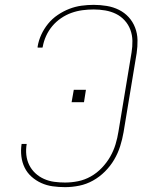

<svg xmlns="http://www.w3.org/2000/svg" viewBox="-20 -763 640 791"><path d="M248 8Q222 8 197 4.5Q172 1 150 -9Q128 -19 110 -35Q92 -51 81.5 -72.5Q71 -94 68 -119Q65 -144 69 -170H90Q86 -147 88.5 -124.5Q91 -102 100.5 -83Q110 -64 125.5 -49.5Q141 -35 161 -26Q181 -17 203 -14Q225 -11 248 -11Q275 -11 302 -16.5Q329 -22 354 -36Q379 -50 399.5 -71.5Q420 -93 434 -117.5Q448 -142 456 -168.5Q464 -195 468 -221L522 -547Q526 -571 525.5 -595Q525 -619 517 -640.5Q509 -662 493.5 -679Q478 -696 457.5 -706Q437 -716 413.5 -720Q390 -724 366 -724Q343 -724 320 -721Q297 -718 274.5 -710Q252 -702 231.5 -688Q211 -674 195.5 -655.5Q180 -637 170 -615Q160 -593 156 -570Q156 -569 155.5 -568.5Q155 -568 155 -567H135Q135 -568 135 -569Q135 -570 135 -571Q139 -596 150 -620Q161 -644 178 -665Q195 -686 218 -701.5Q241 -717 265.5 -726.5Q290 -736 315.5 -739.5Q341 -743 366 -743Q393 -743 420 -738.5Q447 -734 470 -722.5Q493 -711 510 -692.5Q527 -674 536.5 -649.5Q546 -625 546.5 -598Q547 -571 543 -544L489 -218Q484 -189 475 -160.5Q466 -132 450.5 -105.5Q435 -79 412.5 -56.5Q390 -34 363 -19Q336 -4 306.5 2Q277 8 248 8ZM275 -342 284 -393H334L326 -342Z"/></svg>

Font: Iosevka SS04 Th Ex Obl
Style: Regular
Weight: 100
Width: 7
Italic angle: -9°
Monospace: yes
Designer: Belleve Invis
Foundry: Belleve Invis
Version: Version 19.0.0; ttfautohint (v1.8.4)